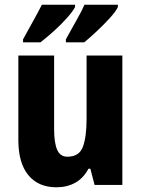

<svg xmlns="http://www.w3.org/2000/svg" viewBox="-20 -786 599 816"><path d="M500 -550V0H382L364 -69H356Q335 -29 300 -9.5Q265 10 220 10Q143 10 100.5 -41.5Q58 -93 58 -191V-550H210V-237Q210 -179 223 -149.5Q236 -120 266 -120Q317 -120 332.5 -162.5Q348 -205 348 -282V-550ZM481 -756Q472 -737 446.5 -709Q421 -681 391 -653Q361 -625 338 -606H260V-619Q284 -663 306.5 -702.5Q329 -742 339 -766H481ZM299 -756Q289 -737 264.5 -709.5Q240 -682 209.5 -654.5Q179 -627 152 -606H78V-619Q103 -664 124.5 -703Q146 -742 158 -766H299Z"/></svg>

Font: Noto Sans Armenian Condensed ExtraBold
Style: Regular
Weight: 800
Width: 3
Designer: Monotype Design Team
Foundry: Monotype Imaging Inc.
Version: Version 2.008; ttfautohint (v1.8.4.7-5d5b)